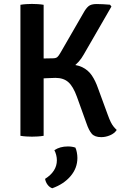

<svg xmlns="http://www.w3.org/2000/svg" viewBox="-20 -708 642 1001"><path d="M86.5 -683Q100.5 -685.5 117.2 -686.5Q134 -687.5 146.5 -687.5Q160 -687.5 176.5 -686.5Q193 -685.5 207.5 -683V0Q193 2.5 176.5 3.5Q160 4.5 146.5 4.5Q134 4.5 117.2 3.5Q100.5 2.5 86.5 0ZM588.5 -30.5Q577 -12.5 554 -2.8Q531 7 508 7Q473.5 7 458.2 -11Q443 -29 431 -64.5L381 -203.5Q361.5 -257.5 336.2 -279.8Q311 -302 269 -302Q251.5 -302 220.2 -300.2Q189 -298.5 145.5 -296V-373H324Q377 -373 408.2 -358Q439.5 -343 458.5 -315Q477.5 -287 491 -248L542 -109Q550.5 -85.5 557.5 -71.5Q564.5 -57.5 572 -48.2Q579.5 -39 588.5 -30.5ZM415 -640.5Q427.5 -663.5 441 -675.2Q454.5 -687 483.5 -687Q498.5 -687 517.2 -686Q536 -685 553.5 -683.5L561 -674L417 -424.5Q393.5 -382 357.2 -357.2Q321 -332.5 264.5 -332.5H145.5V-401.5Q171 -402.5 200.8 -403Q230.5 -403.5 255 -404Q271 -404 278.5 -410.2Q286 -416.5 295.5 -433.5ZM373 61.5Q377.5 70.5 380.5 85.8Q383.5 101 383.5 115.5Q383.5 168.5 348 210.2Q312.5 252 252.5 273.5Q238 268.5 228 255Q218 241.5 215 224.5Q276.5 185.5 276.5 127.5Q276.5 114 273 100.2Q269.5 86.5 263.5 75Q292.5 55.5 334 55.5Q355.5 55.5 373 61.5Z"/></svg>

Font: Signika Medium
Style: Regular
Weight: 500
Designer: Anna Giedry
Foundry: Anna Giedry
Version: Version 2.000